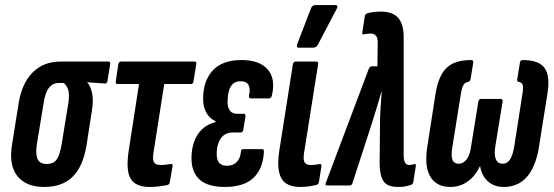

<svg xmlns="http://www.w3.org/2000/svg" viewBox="-20 -735 2195 761"><path d="M155 6Q83 6 48.5 -37.5Q14 -81 28 -164L54 -326Q67 -406 110 -448.5Q153 -491 220 -491H409Q418 -491 417 -482L406 -415Q405 -403 395 -404L326 -409V-408Q339 -394 345 -365.5Q351 -337 344 -295L323 -159Q309 -75 268 -34.5Q227 6 155 6ZM166 -85Q191 -85 204 -102Q217 -119 224 -161L251 -327Q256 -361 250.5 -378.5Q245 -396 233 -406H212Q189 -406 174 -387Q159 -368 153 -327L126 -163Q120 -122 129.5 -103.5Q139 -85 166 -85Z M571 6Q538 6 516.5 -7.5Q495 -21 488.5 -52.5Q482 -84 490 -137L531 -402H446Q437 -402 439 -413L449 -481Q452 -491 460 -491H751Q760 -491 758 -481L747 -413Q746 -402 737 -402H631L588 -128Q584 -101 591 -91Q598 -81 616 -81Q627 -81 638.5 -82.5Q650 -84 657 -85Q665 -87 664 -77L653 -13Q652 -5 645 -2Q631 1 612.5 3.5Q594 6 571 6Z M871 6Q804 6 771.5 -23Q739 -52 739 -108Q739 -144 749.5 -173.5Q760 -203 781 -223Q802 -243 834 -251L835 -254Q810 -266 797.5 -289Q785 -312 785 -343Q785 -414 823 -455.5Q861 -497 937 -497Q1008 -497 1040.5 -460.5Q1073 -424 1058 -358Q1055 -345 1046 -345H974Q965 -345 967 -357Q973 -383 965 -398Q957 -413 934 -413Q914 -413 902.5 -402Q891 -391 886.5 -372Q882 -353 882 -330Q882 -308 891.5 -296Q901 -284 920 -284H945Q955 -284 953 -273L944 -220Q942 -210 934 -210H904Q881 -210 867 -199Q853 -188 846 -169Q839 -150 839 -124Q839 -100 849 -89Q859 -78 880 -78Q904 -78 918.5 -93Q933 -108 935 -135Q935 -144 946 -144H1019Q1027 -144 1026 -132Q1022 -65 984 -29.5Q946 6 871 6Z M1169 6Q1135 6 1114 -8Q1093 -22 1086 -53.5Q1079 -85 1087 -138L1141 -481Q1143 -491 1153 -491H1233Q1243 -491 1241 -481L1185 -128Q1181 -100 1188 -90.5Q1195 -81 1212 -81Q1221 -81 1230 -82Q1239 -83 1247 -85Q1255 -86 1254 -76L1244 -13Q1242 -4 1234 -2Q1222 1 1205.5 3.5Q1189 6 1169 6ZM1164 -546Q1158 -546 1157 -550Q1156 -554 1158 -560L1213 -703Q1216 -710 1220.5 -712.5Q1225 -715 1231 -715H1309Q1316 -715 1317 -710.5Q1318 -706 1315 -701L1240 -558Q1234 -546 1221 -546Z M1557 6Q1529 6 1512.5 -4.5Q1496 -15 1489.5 -42Q1483 -69 1485 -117L1486 -233Q1486 -269 1488 -301.5Q1490 -334 1493 -372H1492Q1481 -334 1471.5 -302.5Q1462 -271 1450 -234L1377 -9Q1374 0 1366 0H1276Q1266 0 1272 -12L1442 -463Q1446 -472 1453 -472H1476L1477 -562Q1478 -584 1470.5 -593Q1463 -602 1449 -602Q1441 -602 1434.5 -601Q1428 -600 1422 -599Q1414 -597 1416 -606L1426 -671Q1428 -680 1435 -682Q1459 -689 1490 -689Q1536 -689 1558 -664.5Q1580 -640 1580 -587V-123Q1580 -101 1585 -91Q1590 -81 1602 -81Q1609 -81 1621 -84Q1626 -86 1627.5 -83.5Q1629 -81 1628 -76L1618 -13Q1616 -4 1608 -2Q1594 3 1582 4.5Q1570 6 1557 6Z M1765 6Q1710 6 1685.5 -35Q1661 -76 1674 -156L1707 -368Q1719 -437 1751 -467Q1783 -497 1848 -497Q1856 -497 1856 -488L1845 -421Q1843 -412 1837 -411Q1824 -409 1817.5 -399Q1811 -389 1807 -365L1773 -153Q1767 -116 1773.5 -101Q1780 -86 1798 -86Q1816 -86 1829.5 -103.5Q1843 -121 1847 -154L1876 -332Q1878 -343 1887 -343H1964Q1974 -343 1972 -332L1943 -154Q1938 -121 1945.5 -103.5Q1953 -86 1972 -86Q1989 -86 2000 -100.5Q2011 -115 2018 -153L2051 -365Q2055 -389 2051.5 -399Q2048 -409 2034 -411Q2029 -413 2030 -421L2041 -488Q2043 -497 2052 -497Q2116 -497 2138.5 -465.5Q2161 -434 2150 -365L2116 -151Q2103 -73 2068 -33.5Q2033 6 1977 6Q1939 6 1914.5 -15.5Q1890 -37 1883 -76H1882Q1864 -37 1833.5 -15.5Q1803 6 1765 6Z"/></svg>

Font: Sofia Sans Extra Condensed
Style: Bold Italic
Weight: 700
Italic angle: -9°
Designer: Botio Nikoltchev, Ani Petrova
Foundry: lettersoup
Version: Version 4.101